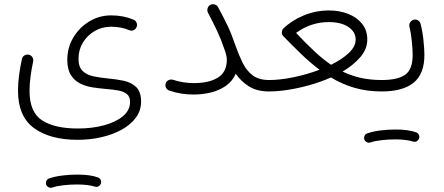

<svg xmlns="http://www.w3.org/2000/svg" viewBox="-20 -429 2105 911"><path d="M65.4 1Q65.4 -32.7 70.1 -69.3Q74.7 -106 84 -148.9Q86.4 -160.2 95.9 -166Q105.5 -171.9 116.2 -169.4Q127 -167.5 133.3 -158Q139.6 -148.4 137.2 -137.2Q120.1 -56.2 120.1 2.4Q120.1 103.5 179.7 142.1Q239.3 180.7 349.6 180.7Q417.5 180.7 473.6 165.5Q529.8 150.4 563.5 122.1Q597.2 93.8 597.2 54.2Q597.2 29.3 581.8 17.1Q566.4 4.9 540.8 0.2Q515.1 -4.4 483.9 -6.8Q453.1 -9.3 420.7 -14.2Q388.2 -19 360.8 -32.5Q333.5 -45.9 316.4 -72.8Q299.3 -99.6 299.3 -145.5Q299.3 -202.6 327.6 -250.5Q356 -298.3 403.3 -327.1Q450.7 -356 507.3 -356Q564.9 -356 611.8 -336.4Q622.6 -333 627.4 -322.5Q632.3 -312 628.4 -301.8Q625 -292 615.7 -286.6Q606.4 -281.2 595.2 -285.2Q575.7 -293.9 552.5 -298.1Q529.3 -302.2 507.3 -302.2Q464.8 -302.2 429.7 -282Q394.5 -261.7 373.5 -227.3Q352.5 -192.9 352.5 -149.9Q352.5 -110.4 372.8 -91.6Q393.1 -72.8 425.3 -66.4Q457.5 -60.1 493.2 -56.6Q531.7 -53.2 567.4 -45.7Q603 -38.1 626.2 -15.9Q649.4 6.3 649.4 53.2Q649.4 95.7 624.5 129.4Q599.6 163.1 556.9 186.5Q514.2 210 460.4 222.2Q406.7 234.4 348.6 234.4Q217.8 234.4 141.6 179Q65.4 123.5 65.4 1ZM198.7 445.8Q196.3 437 200.4 428.5Q204.6 419.9 213.9 417.5Q239.7 408.2 275.6 403.8Q311.5 399.4 346.2 399.4Q410.2 399.4 446.8 413.6Q456.1 418.5 459 428Q461.9 437.5 456.5 446.3Q446.3 461.9 430.2 456.5Q416.5 451.7 393.6 449Q370.6 446.3 346.2 446.3Q312.5 446.3 280.5 450Q248.5 453.6 227.5 460.9Q218.3 463.9 209.7 459Q201.2 454.1 198.7 445.8Z M766.1 -32.7Q769 -43.5 778.8 -48.3Q788.6 -53.2 799.8 -50.8Q847.7 -34.7 899.9 -34.7Q972.2 -34.7 1014.2 -61Q1056.2 -87.4 1056.2 -145Q1056.2 -154.3 1054.4 -162.8Q1052.7 -171.4 1050.3 -179.7Q1047.9 -187 1044.4 -196.3Q1028.3 -244.1 1010.7 -281.2Q993.2 -318.4 967.3 -367.7Q961.9 -377.4 964.8 -388.7Q967.8 -399.9 977.1 -405.3Q986.8 -410.6 998 -408Q1009.3 -405.3 1014.6 -395.5Q1041 -346.2 1059.8 -307.1Q1078.6 -268.1 1096.7 -214.4Q1112.8 -168.5 1131.3 -130.9Q1149.9 -93.3 1179.2 -71.3Q1208.5 -49.3 1256.8 -49.3H1257.3Q1268.6 -49.3 1276.4 -41.3Q1284.2 -33.2 1284.2 -22Q1284.2 -10.7 1276.4 -2.9Q1268.6 4.9 1257.3 4.9H1256.8Q1198.7 4.9 1160.9 -19.3Q1123 -43.5 1098.6 -79.1Q1083 -43.5 1051.8 -21.7Q1020.5 0 981 9.8Q941.4 19.5 899.9 19.5Q869.6 19.5 842 15.4Q814.5 11.2 784.2 1Q773.4 -2 768.1 -12Q762.7 -22 766.1 -32.7Z M1230 -22Q1230 -33.2 1238 -41.3Q1246.1 -49.3 1257.3 -49.3Q1308.6 -49.3 1372.8 -62.5Q1437 -75.7 1496.1 -98.1Q1453.1 -130.4 1410.9 -170.9Q1368.7 -211.4 1323.7 -257.8Q1314.9 -267.6 1317.9 -280.8Q1319.3 -288.6 1324.7 -293.9Q1363.8 -332 1420.9 -355.7Q1478 -379.4 1541.5 -379.4Q1590.3 -379.4 1631.6 -363.3Q1672.9 -347.2 1697.8 -316.4Q1722.7 -285.6 1722.7 -241.2Q1722.7 -196.3 1689.7 -158Q1656.7 -119.6 1605.5 -89.4Q1646 -69.8 1691.4 -59.6Q1736.8 -49.3 1791 -49.3H1791.5Q1802.7 -49.3 1810.5 -41.3Q1818.4 -33.2 1818.4 -22Q1818.4 -10.7 1810.5 -2.9Q1802.7 4.9 1791.5 4.9H1791Q1720.2 4.9 1661.4 -12.5Q1602.5 -29.8 1550.3 -61.5Q1502 -40 1449.7 -25.4Q1397.5 -10.7 1347.7 -2.9Q1297.9 4.9 1257.3 4.9Q1246.1 4.9 1238 -2.9Q1230 -10.7 1230 -22ZM1540 -324.2Q1455.6 -324.2 1384.8 -272.9Q1429.7 -225.1 1470 -187.3Q1510.3 -149.4 1550.8 -121.6Q1601.6 -146.5 1634.5 -177.2Q1667.5 -208 1667.5 -241.2Q1667.5 -277.8 1633.1 -301Q1598.6 -324.2 1540 -324.2Z M1764.6 -22Q1764.6 -33.2 1772.5 -41.3Q1780.3 -49.3 1791.5 -49.3Q1867.2 -49.3 1902.6 -74.5Q1938 -99.6 1938 -168.5Q1938 -190.9 1934.3 -230.5Q1930.7 -270 1922.4 -304.2Q1920.4 -315.4 1927.2 -324.7Q1934.1 -334 1944.8 -335.9Q1956.1 -337.9 1965.1 -331.3Q1974.1 -324.7 1976.1 -313.5Q1985.4 -276.9 1989.5 -235.6Q1993.7 -194.3 1993.7 -168.5Q1993.7 -78.1 1942.6 -36.6Q1891.6 4.9 1791.5 4.9Q1780.3 4.9 1772.5 -2.9Q1764.6 -10.7 1764.6 -22ZM1708.5 231.9Q1706.1 223.1 1710.2 214.6Q1714.4 206.1 1723.6 203.6Q1749.5 194.3 1785.4 189.9Q1821.3 185.5 1856 185.5Q1919.9 185.5 1956.5 199.7Q1965.8 204.6 1968.8 214.1Q1971.7 223.6 1966.3 232.4Q1956.1 248 1939.9 242.7Q1926.3 237.8 1903.3 235.1Q1880.4 232.4 1856 232.4Q1822.3 232.4 1790.3 236.1Q1758.3 239.7 1737.3 247.1Q1728 250 1719.5 245.1Q1710.9 240.2 1708.5 231.9Z"/></svg>

Font: Mikhak-DS2-FD Light
Style: Regular
Weight: 300
Designer: Amin Abedi
Version: Version 3.2